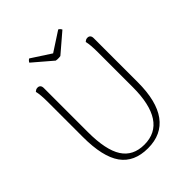

<svg xmlns="http://www.w3.org/2000/svg" viewBox="-239 -982 1124 1124"><g transform="rotate(-45 323.0 -420.0)"><path d="M553 -669V-304Q553 -148 494.5 -68Q436 12 322 12Q208 12 153.5 -64.5Q99 -141 99 -304V-594Q99 -624 97 -648Q95 -672 91 -686Q95 -690 101 -693.5Q107 -697 116 -697Q127 -697 133.5 -690Q140 -683 140 -669V-304Q140 -156 184.5 -87Q229 -18 322 -18Q417 -18 464.5 -90.5Q512 -163 512 -304V-594Q512 -624 510 -648Q508 -672 504 -686Q508 -690 514 -693.5Q520 -697 529 -697Q540 -697 546.5 -690Q553 -683 553 -669ZM341 -733Q335 -732 328.5 -731.5Q322 -731 315.5 -731.5Q309 -732 303 -733L185 -834Q187 -839 192 -844.5Q197 -850 202 -852L322 -774L442 -852Q447 -850 452 -844.5Q457 -839 459 -834Z"/></g></svg>

Font: Arima Thin ExtraLight
Style: Regular
Weight: 250
Version: Version 1.100